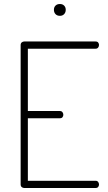

<svg xmlns="http://www.w3.org/2000/svg" viewBox="-20 -938 538 958"><path d="M119 -384H279Q287 -384 291.5 -378.5Q296 -373 296 -365Q296 -359 292 -353.5Q288 -348 279 -348H119V-36H457Q465 -36 469.5 -30.5Q474 -25 474 -17Q474 -11 470 -5.5Q466 0 457 0H101Q94 0 88.5 -4.5Q83 -9 83 -18V-713Q83 -722 88.5 -726.5Q94 -731 101 -731H457Q466 -731 470 -725.5Q474 -720 474 -714Q474 -706 469.5 -700.5Q465 -695 457 -695H119ZM279 -918Q292 -918 300 -910Q308 -902 308 -889Q308 -876 300 -867.5Q292 -859 279 -859Q265 -859 257 -867.5Q249 -876 249 -889Q249 -902 257 -910Q265 -918 279 -918Z"/></svg>

Font: AkaAcidDosis
Style: ExtraLight
Weight: 250
Designer: Edgar Tolentino, Pablo Impallari, Igino Marini, Aka-Acid
Foundry: Edgar Tolentino, Pablo Impallari, Igino Marini, Aka-Acid
Version: Version 1.007